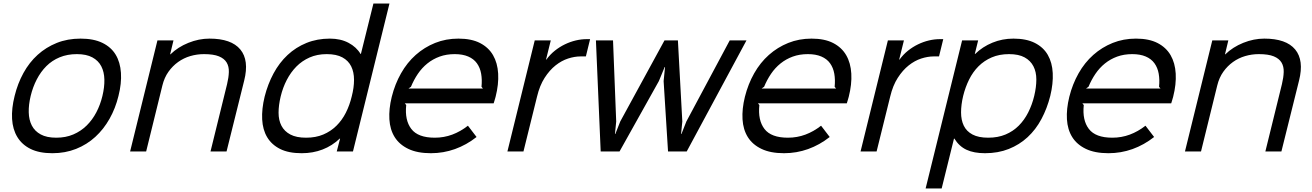

<svg xmlns="http://www.w3.org/2000/svg" viewBox="-20 -859 7442 1089"><path d="M652 -315Q635 -245 601.5 -185.5Q568 -126 520.5 -82.5Q473 -39 411.5 -14.5Q350 10 277 10Q203 10 154 -14Q105 -38 78.5 -81.5Q52 -125 48.5 -184.5Q45 -244 63 -315Q80 -385 113 -445Q146 -505 193.5 -548Q241 -591 302 -615.5Q363 -640 437 -640Q511 -640 560.5 -616Q610 -592 636 -549Q662 -506 666 -446Q670 -386 652 -315ZM561 -315Q573 -365 572 -408Q571 -451 554.5 -483Q538 -515 504 -533.5Q470 -552 416 -552Q362 -552 318.5 -534Q275 -516 243 -484Q211 -452 188.5 -408.5Q166 -365 154 -315Q142 -265 143 -222Q144 -179 160.5 -147Q177 -115 211 -96.5Q245 -78 299 -78Q353 -78 396 -96.5Q439 -115 471.5 -147Q504 -179 526.5 -222Q549 -265 561 -315Z M1365 -402 1265 0H1174L1268 -382Q1277 -419 1278 -450.5Q1279 -482 1265.5 -504.5Q1252 -527 1221.5 -539.5Q1191 -552 1137 -552Q1097 -552 1059.5 -541Q1022 -530 990.5 -507.5Q959 -485 935.5 -452Q912 -419 901 -374L809 0H718L873 -630H964L945 -551H947Q989 -592 1048.5 -616Q1108 -640 1168 -640Q1292 -640 1343 -578.5Q1394 -517 1365 -402Z M1982 0H1890L1909 -73H1907Q1864 -32 1809.5 -11Q1755 10 1691 10Q1617 10 1569 -14Q1521 -38 1495.5 -80.5Q1470 -123 1467 -182Q1464 -241 1481 -311Q1499 -382 1531.5 -442.5Q1564 -503 1611 -547Q1658 -591 1718.5 -615.5Q1779 -640 1851 -640Q1912 -640 1957 -616Q2002 -592 2025 -553H2027L2098 -839H2189ZM1975 -312Q1988 -362 1988 -406Q1988 -450 1972 -482.5Q1956 -515 1922 -533.5Q1888 -552 1833 -552Q1779 -552 1736 -533Q1693 -514 1661 -481.5Q1629 -449 1606.5 -405.5Q1584 -362 1572 -312Q1560 -262 1560 -219.5Q1560 -177 1576.5 -145.5Q1593 -114 1627 -96Q1661 -78 1716 -78Q1771 -78 1813.5 -96Q1856 -114 1888 -145.5Q1920 -177 1941.5 -219.5Q1963 -262 1975 -312Z M2791 -310Q2788 -299 2785.5 -291Q2783 -283 2780 -273H2276L2284 -263Q2275 -177 2313 -127.5Q2351 -78 2446 -78Q2498 -78 2545 -95.5Q2592 -113 2634 -146L2683 -82Q2626 -37 2560.5 -13.5Q2495 10 2424 10Q2347 10 2296 -14.5Q2245 -39 2218.5 -81.5Q2192 -124 2188.5 -182.5Q2185 -241 2202 -310Q2220 -382 2254.5 -443Q2289 -504 2338 -547.5Q2387 -591 2448 -615.5Q2509 -640 2580 -640Q2654 -640 2702.5 -615Q2751 -590 2776.5 -546Q2802 -502 2805.5 -441.5Q2809 -381 2791 -310ZM2719 -357 2711 -367Q2715 -407 2709 -441Q2703 -475 2685 -500Q2667 -525 2635.5 -538.5Q2604 -552 2559 -552Q2512 -552 2473.5 -538Q2435 -524 2404 -499Q2373 -474 2350 -440Q2327 -406 2311 -367L2297 -357Z M3303 -539H3273Q3239 -539 3202 -527Q3165 -515 3131 -488Q3097 -461 3069 -417.5Q3041 -374 3026 -311L2949 0H2858L3013 -630H3104L3077 -521H3079Q3100 -550 3127 -571.5Q3154 -593 3184 -607.5Q3214 -622 3245.5 -629.5Q3277 -637 3307 -637H3327Z M4214 -630 3875 0H3769L3744 -399L3752 -479H3750L3717 -399L3494 0H3387L3360 -630H3457L3475 -170L3468 -99H3470L3498 -170L3749 -630H3825L3850 -170L3843 -99H3845L3873 -170L4119 -630Z M4794 -310Q4791 -299 4788.5 -291Q4786 -283 4783 -273H4279L4287 -263Q4278 -177 4316 -127.5Q4354 -78 4449 -78Q4501 -78 4548 -95.5Q4595 -113 4637 -146L4686 -82Q4629 -37 4563.5 -13.5Q4498 10 4427 10Q4350 10 4299 -14.5Q4248 -39 4221.5 -81.5Q4195 -124 4191.5 -182.5Q4188 -241 4205 -310Q4223 -382 4257.5 -443Q4292 -504 4341 -547.5Q4390 -591 4451 -615.5Q4512 -640 4583 -640Q4657 -640 4705.5 -615Q4754 -590 4779.5 -546Q4805 -502 4808.5 -441.5Q4812 -381 4794 -310ZM4722 -357 4714 -367Q4718 -407 4712 -441Q4706 -475 4688 -500Q4670 -525 4638.5 -538.5Q4607 -552 4562 -552Q4515 -552 4476.5 -538Q4438 -524 4407 -499Q4376 -474 4353 -440Q4330 -406 4314 -367L4300 -357Z M5306 -539H5276Q5242 -539 5205 -527Q5168 -515 5134 -488Q5100 -461 5072 -417.5Q5044 -374 5029 -311L4952 0H4861L5016 -630H5107L5080 -521H5082Q5103 -550 5130 -571.5Q5157 -593 5187 -607.5Q5217 -622 5248.5 -629.5Q5280 -637 5310 -637H5330Z M5937 -315Q5919 -244 5887 -184Q5855 -124 5808.5 -81Q5762 -38 5701.5 -14Q5641 10 5567 10Q5504 10 5462 -9.5Q5420 -29 5393 -73H5391L5321 210H5230L5437 -630H5528L5509 -553H5511Q5553 -594 5609 -617Q5665 -640 5728 -640Q5801 -640 5849.5 -615.5Q5898 -591 5923 -547.5Q5948 -504 5951 -444.5Q5954 -385 5937 -315ZM5846 -315Q5858 -365 5858 -408Q5858 -451 5841.5 -483Q5825 -515 5791.5 -533.5Q5758 -552 5703 -552Q5648 -552 5605 -533.5Q5562 -515 5530 -483Q5498 -451 5476.5 -407.5Q5455 -364 5443 -315Q5431 -265 5431 -221.5Q5431 -178 5446.5 -146Q5462 -114 5496 -96Q5530 -78 5585 -78Q5640 -78 5683 -96Q5726 -114 5758 -146Q5790 -178 5812 -221.5Q5834 -265 5846 -315Z M6634 -310Q6631 -299 6628.5 -291Q6626 -283 6623 -273H6119L6127 -263Q6118 -177 6156 -127.5Q6194 -78 6289 -78Q6341 -78 6388 -95.5Q6435 -113 6477 -146L6526 -82Q6469 -37 6403.5 -13.5Q6338 10 6267 10Q6190 10 6139 -14.5Q6088 -39 6061.5 -81.5Q6035 -124 6031.5 -182.5Q6028 -241 6045 -310Q6063 -382 6097.5 -443Q6132 -504 6181 -547.5Q6230 -591 6291 -615.5Q6352 -640 6423 -640Q6497 -640 6545.5 -615Q6594 -590 6619.5 -546Q6645 -502 6648.5 -441.5Q6652 -381 6634 -310ZM6562 -357 6554 -367Q6558 -407 6552 -441Q6546 -475 6528 -500Q6510 -525 6478.5 -538.5Q6447 -552 6402 -552Q6355 -552 6316.5 -538Q6278 -524 6247 -499Q6216 -474 6193 -440Q6170 -406 6154 -367L6140 -357Z M7348 -402 7248 0H7157L7251 -382Q7260 -419 7261 -450.5Q7262 -482 7248.5 -504.5Q7235 -527 7204.5 -539.5Q7174 -552 7120 -552Q7080 -552 7042.5 -541Q7005 -530 6973.5 -507.5Q6942 -485 6918.5 -452Q6895 -419 6884 -374L6792 0H6701L6856 -630H6947L6928 -551H6930Q6972 -592 7031.5 -616Q7091 -640 7151 -640Q7275 -640 7326 -578.5Q7377 -517 7348 -402Z"/></svg>

Font: TypoPRO Sinkin Sans
Style: 400 Italic
Weight: 400
Italic angle: -112°
Designer: Keith Bates
Foundry: K-Type
Version: Sinkin Sans (version 1.0)  by Keith Bates   •   © 2014   www